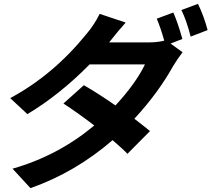

<svg xmlns="http://www.w3.org/2000/svg" viewBox="-20 -886 1097 996"><path d="M865 -660 927 -615Q899 -578 878 -543Q800 -403 677 -270Q738 -223 758 -206L641 -88Q621 -110 564 -159Q371 8 138 90L45 -11Q281 -78 469 -235Q390 -296 309 -349L415 -444Q488 -402 579 -339Q685 -454 732 -552H445Q288 -393 122 -294L33 -377Q256 -497 428 -709Q469 -757 497 -814L632 -769Q597 -731 547 -667L546 -666H751Q796 -666 832 -675Q812 -746 793 -789L879 -821Q901 -773 926 -684ZM1007 -866Q1038 -802 1057 -730L969 -696Q948 -779 921 -834Z"/></svg>

Font: KaiGen Gothic CN Bold
Style: Bold
Weight: 700
Designer: Ryoko NISHIZUKA  (kana & ideographs); Paul D. Hunt (Latin, Greek & Cyrillic); Wenlong ZHANG  (bopomofo); Sandoll Communi
Foundry: Adobe Systems Incorporated
Version: Version 1.002.20150501